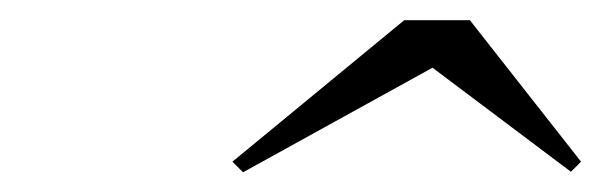

<svg xmlns="http://www.w3.org/2000/svg" viewBox="-20 -790 595 190"><path d="M408 -723 220.5 -619.5 210 -630 380 -770H445L555 -630L545 -620Z"/></svg>

Font: Bodoni* 72pt Fatface
Style: Italic
Weight: 900
Italic angle: -13°
Version: Version 2.3